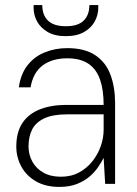

<svg xmlns="http://www.w3.org/2000/svg" viewBox="-20 -722 537 754"><path d="M213 12Q159 12 121 -10Q83 -32 63.5 -68.5Q44 -105 44 -146Q44 -203 68 -239Q92 -275 136.5 -292.5Q181 -310 239 -310H387Q387 -368 373 -409Q359 -450 327.5 -471.5Q296 -493 244 -493Q185 -493 147.5 -465Q110 -437 100 -379H54Q61 -431 88 -465.5Q115 -500 156 -516.5Q197 -533 244 -533Q313 -533 354.5 -505Q396 -477 414 -428Q432 -379 432 -317V0H393L387 -102Q379 -86 365.5 -66Q352 -46 331.5 -28.5Q311 -11 282 0.5Q253 12 213 12ZM219 -28Q260 -28 291 -45Q322 -62 343.5 -89.5Q365 -117 376 -149Q387 -181 387 -213V-273H244Q187 -273 153.5 -257Q120 -241 106 -213Q92 -185 92 -147Q92 -115 107 -87.5Q122 -60 150.5 -44Q179 -28 219 -28ZM238 -580Q195 -580 167 -596.5Q139 -613 125.5 -638Q112 -663 112 -691V-702H146Q146 -663 168.5 -641Q191 -619 239 -619Q286 -619 308.5 -641Q331 -663 331 -702H366V-692Q366 -664 352.5 -638.5Q339 -613 310.5 -596.5Q282 -580 238 -580Z"/></svg>

Font: DM Sans 10pt ExtraLight
Style: Regular
Weight: 250
Version: Version 4.004;gftools[0.9.30]